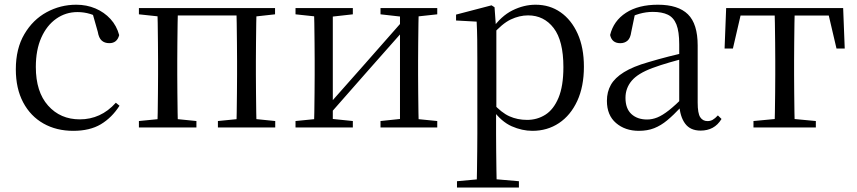

<svg xmlns="http://www.w3.org/2000/svg" viewBox="-20 -551 3705 830"><path d="M296.6 14.6Q223.8 14.6 167.8 -17.1Q111.8 -48.8 80.1 -108.5Q48.4 -168.3 48.4 -251.4Q48.4 -340.7 85.2 -403.2Q121.9 -465.8 181.5 -498.2Q241 -530.6 309.8 -530.6Q354.5 -530.6 392.7 -514.4Q430.9 -498.1 457.7 -468.8Q484.5 -439.5 495.2 -399.3Q486.3 -364.4 452.7 -364.4Q432 -364.4 419.6 -375.7Q407.1 -386.9 402.7 -413.5L377.7 -501.6L427.8 -461.9Q397.5 -482.4 370.4 -490.6Q343.3 -498.8 315 -498.8Q263.9 -498.8 222.9 -469.9Q182 -441 158.5 -388.2Q134.9 -335.4 134.9 -261.5Q134.9 -153.9 187.9 -94.5Q240.8 -35 325.2 -35Q370 -35 408.9 -52.7Q447.9 -70.3 480.8 -106.9L496.6 -93.9Q463.6 -42.3 415.9 -13.8Q368.2 14.6 296.6 14.6Z M660.1 0Q661.3 -24.4 661.8 -65.3Q662.3 -106.3 662.8 -150.3Q663.3 -194.3 663.3 -228.5V-288.3Q663.3 -321.7 662.8 -365.7Q662.3 -409.7 661.8 -450.7Q661.3 -491.8 660.1 -516H749.3Q748.3 -491.8 747.8 -450.7Q747.3 -409.7 746.8 -365.7Q746.3 -321.7 746.3 -288.3V-228.5Q746.3 -194.3 746.8 -150.3Q747.3 -106.3 747.8 -65.3Q748.3 -24.4 749.3 0ZM1001.8 0Q1002.8 -24.4 1003.3 -65.3Q1003.8 -106.3 1004.3 -150.3Q1004.8 -194.3 1004.8 -228.5V-288.3Q1004.8 -321.7 1004.3 -365.7Q1003.8 -409.7 1003.3 -450.7Q1002.8 -491.8 1001.8 -516H1089.2Q1088.2 -491.8 1087.7 -450.7Q1087.2 -409.7 1086.7 -365.7Q1086.2 -321.7 1086.2 -288.3V-228.5Q1086.2 -194.3 1086.7 -150.3Q1087.2 -106.3 1087.7 -65.3Q1088.2 -24.4 1089.2 0ZM580.5 0V-27.8L689.7 -38.6H721.7L829.1 -27.8V0ZM922 0V-27.8L1030.4 -38.6H1063.4L1169.8 -27.8V0ZM580.5 -489.1V-516H704V-477.4H689.7ZM1045.7 -477.4V-516H1169V-489.1L1063.4 -477.4ZM704 -484.1V-516H1045.7V-484.1Z M1257.5 0V-27.8L1365.7 -38.6H1400.3L1505.3 -27.8V0ZM1624.9 0V-27.8L1727.6 -38.6H1762L1870.2 -27.8V0ZM1337.1 0Q1338.3 -24.4 1338.8 -65.3Q1339.3 -106.3 1339.8 -150.3Q1340.3 -194.3 1340.3 -228.5V-288.3Q1340.3 -321.7 1339.8 -365.7Q1339.3 -409.7 1338.8 -450.7Q1338.3 -491.8 1337.1 -516H1418.7V0ZM1396.1 -46.9 1360.9 -65.8H1372.3L1549.2 -265.6L1730 -470.9L1763.7 -451H1752.4L1574.1 -249.4ZM1709.1 0V-516H1790.4Q1789.4 -491.8 1788.9 -450.7Q1788.4 -409.7 1787.9 -365.7Q1787.4 -321.7 1787.4 -288.3V-228.5Q1787.4 -194.3 1787.9 -150.3Q1788.4 -106.3 1788.9 -65.3Q1789.4 -24.4 1790.4 0ZM1257.5 -489.1V-516H1505.3V-489.1L1401.1 -477.4H1366.7ZM1624.9 -489.1V-516H1870.2V-489.1L1762.8 -477.4H1728.4Z M1955.5 259.8V232.4L2066.7 222.2H2104.5L2223.2 232.4V259.8ZM2040.5 259.8Q2041.5 225.6 2042 185.1Q2042.5 144.5 2043 103.1Q2043.5 61.7 2043.5 26.7V-286.8Q2043.5 -338.2 2043 -379.5Q2042.5 -420.7 2040.5 -457.5L1951.5 -462.4V-487.9L2104.9 -528L2117.9 -519.6L2123.9 -435.3L2125.7 -430.1V-78.7L2124.5 -68.7V26.5Q2124.5 60.7 2125 102.2Q2125.5 143.7 2126 184.7Q2126.5 225.6 2127.5 259.8ZM2281.6 14.6Q2237.1 14.6 2192.2 -5.1Q2147.3 -24.9 2109.2 -77.1H2096.4L2110.3 -105.1Q2147.5 -63.7 2182.4 -48.2Q2217.2 -32.7 2258.5 -32.7Q2302.2 -32.7 2337.6 -55.1Q2373.1 -77.6 2394.3 -128.1Q2415.5 -178.6 2415.5 -260.8Q2415.5 -374.9 2373.5 -429.7Q2331.4 -484.5 2262.9 -484.5Q2225.4 -484.5 2188 -466.8Q2150.5 -449.1 2106.2 -398.2L2095.6 -425H2106.5Q2145.9 -481.5 2195.2 -506.1Q2244.6 -530.6 2295.3 -530.6Q2356.5 -530.6 2403.2 -498Q2450 -465.4 2477.1 -405.4Q2504.2 -345.3 2504.2 -262.6Q2504.2 -177.1 2475.5 -114.8Q2446.7 -52.4 2396.4 -18.9Q2346.2 14.6 2281.6 14.6Z M2741.7 14.6Q2682.5 14.6 2643.1 -19.1Q2603.6 -52.8 2603.6 -115.1Q2603.6 -153.9 2620.8 -184.3Q2637.9 -214.6 2677.4 -239Q2716.9 -263.5 2782.9 -282.3Q2824.8 -294.9 2870.8 -306.7Q2916.8 -318.5 2956.8 -327.7V-303.3Q2916.8 -293.3 2875.7 -281.5Q2834.6 -269.7 2800.6 -257Q2737.3 -233.6 2710.6 -201.7Q2683.9 -169.7 2683.9 -128.2Q2683.9 -81.6 2709.5 -58Q2735.2 -34.4 2777.1 -34.4Q2799.6 -34.4 2821.6 -43.3Q2843.6 -52.2 2871.7 -74.2Q2899.7 -96.3 2937.8 -134.4L2946.5 -87.1H2922.9Q2891.7 -53.7 2864.5 -31.1Q2837.2 -8.4 2808.1 3.1Q2779 14.6 2741.7 14.6ZM3008.8 13.6Q2964.1 13.6 2941.8 -16.6Q2919.5 -46.7 2916.2 -99.7V-103.3V-359Q2916.2 -415 2904.1 -445.3Q2891.9 -475.6 2866.7 -487.6Q2841.6 -499.6 2802 -499.6Q2773.3 -499.6 2744.1 -491.4Q2714.9 -483.2 2681.7 -464.7L2725.2 -491.9L2708.8 -412.7Q2705.2 -386 2692.7 -375.2Q2680.1 -364.3 2661.4 -364.3Q2625.2 -364.3 2617.5 -399.7Q2632.4 -461 2686.1 -495.8Q2739.8 -530.6 2824.2 -530.6Q2911.5 -530.6 2953.8 -489.2Q2996 -447.8 2996 -354.6V-107.7Q2996 -60.8 3007.1 -44.2Q3018.1 -27.5 3038.4 -27.5Q3051 -27.5 3061 -33.2Q3071 -38.8 3083.4 -52.1L3099.1 -36.7Q3083.2 -10.7 3060.6 1.4Q3038 13.6 3008.8 13.6Z M3112.3 -341.2 3119.1 -516H3624.9L3631.7 -341.2H3596.1L3555.8 -513.4L3598.2 -483.7H3145.7L3188.2 -513.4L3148.3 -341.2ZM3237.2 0V-27.8L3351.9 -38.6H3392.3L3506.8 -27.8V0ZM3328.2 0Q3329.2 -24.4 3329.8 -65.3Q3330.4 -106.3 3330.9 -150.3Q3331.4 -194.3 3331.4 -228.5V-288.3Q3331.4 -321.7 3330.9 -365.7Q3330.4 -409.7 3329.8 -450.7Q3329.2 -491.8 3328.2 -516H3415.8Q3414.8 -491.8 3414.3 -450.7Q3413.8 -409.7 3413.3 -365.7Q3412.8 -321.7 3412.8 -288.3V-228.5Q3412.8 -194.3 3413.3 -150.3Q3413.8 -106.3 3414.3 -65.3Q3414.8 -24.4 3415.8 0Z"/></svg>

Font: Noto Serif HK ExtraLight
Style: Regular
Weight: 200
Designer: Ryoko NISHIZUKA 西塚涼子 (kana & ideographs); Frank Grießhammer (Latin, Greek & Cyrillic); Wenlong ZHANG 张文龙 (bopomofo); San
Foundry: Adobe
Version: Version 2.002-H1;hotconv 1.1.0;makeotfexe 2.6.0